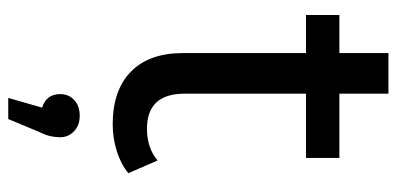

<svg xmlns="http://www.w3.org/2000/svg" viewBox="-262 -424 939 454"><g transform="rotate(90 207.0 -196.5)"><path d="M273 6Q193 6 149 -37Q105 -80 105 -160V-451H15V-530H105V-646H201V-530H353V-451H201V-164Q201 -75 284 -75Q329 -75 359 -100L389 -31Q367 -13 336.5 -3.5Q306 6 273 6ZM211 253 234 173Q202 163 202 130Q202 110 216 97Q230 84 253 84Q276 84 290 97.5Q304 111 304 130Q304 141 301.5 153Q299 165 291 181L261 253Z"/></g></svg>

Font: Montserrat Medium
Style: Regular
Weight: 500
Designer: Julieta Ulanovsky
Foundry: Julieta Ulanovsky
Version: Version 9.000; ttfautohint (v1.8.4.7-5d5b)